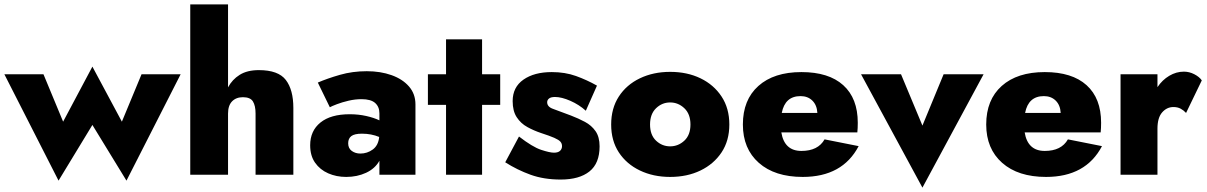

<svg xmlns="http://www.w3.org/2000/svg" viewBox="-31 -800 5527 879"><path d="M-11 -460H168L258 -243L392 -495L527 -243L617 -460H796L548 27L392 -228L237 27Z M1139 -280Q1139 -316 1127 -335.5Q1115 -355 1081 -355Q1050 -355 1031.5 -336Q1013 -317 1013 -280V0H840V-780H1013V-400Q1032 -436 1066.5 -457.5Q1101 -479 1154 -479Q1243 -479 1277.5 -434Q1312 -389 1312 -306V0H1139Z M1479 -309 1424 -422Q1468 -441 1525.5 -457.5Q1583 -474 1648 -474Q1711 -474 1761.5 -456Q1812 -438 1841.5 -404Q1871 -370 1871 -322V0H1706V-64Q1686 -28 1645 -9Q1604 10 1554 10Q1509 10 1471.5 -6.5Q1434 -23 1411.5 -55Q1389 -87 1389 -135Q1389 -201 1436 -239Q1483 -277 1570 -277Q1610 -277 1645.5 -269Q1681 -261 1706 -249V-281Q1706 -311 1686.5 -328.5Q1667 -346 1624 -346Q1595 -346 1565 -339Q1535 -332 1511.5 -323Q1488 -314 1479 -309ZM1563 -144Q1563 -121 1579.5 -109Q1596 -97 1619 -97Q1650 -97 1675.5 -115.5Q1701 -134 1705 -173Q1669 -188 1626 -188Q1592 -188 1577.5 -177Q1563 -166 1563 -144Z M1928 -460H2011V-620H2176V-460H2259V-320H2176V0H2011V-320H1928Z M2345 -175Q2407 -127 2446.5 -114Q2486 -101 2505 -101Q2524 -101 2533 -109.5Q2542 -118 2542 -131Q2542 -143 2534.5 -151.5Q2527 -160 2506.5 -169Q2486 -178 2446 -191Q2413 -202 2383 -218.5Q2353 -235 2334.5 -263.5Q2316 -292 2316 -337Q2316 -401 2365.5 -435.5Q2415 -470 2495 -470Q2556 -470 2606 -452Q2656 -434 2702 -408L2651 -293Q2620 -321 2580 -338.5Q2540 -356 2510 -356Q2491 -356 2482.5 -349Q2474 -342 2474 -332Q2474 -311 2501 -301.5Q2528 -292 2583 -271Q2617 -258 2647 -242Q2677 -226 2695.5 -199.5Q2714 -173 2714 -130Q2714 -52 2667.5 -15Q2621 22 2536 22Q2459 22 2398 0Q2337 -22 2282 -57Z M2767 -230Q2767 -304 2802 -358Q2837 -412 2898.5 -441.5Q2960 -471 3037 -471Q3115 -471 3176 -441.5Q3237 -412 3272.5 -358Q3308 -304 3308 -230Q3308 -156 3272.5 -102.5Q3237 -49 3176 -19.5Q3115 10 3037 10Q2960 10 2898.5 -19.5Q2837 -49 2802 -102.5Q2767 -156 2767 -230ZM2945 -230Q2945 -182 2972.5 -156Q3000 -130 3037 -130Q3074 -130 3102 -156Q3130 -182 3130 -230Q3130 -278 3102 -304.5Q3074 -331 3037 -331Q3000 -331 2972.5 -304.5Q2945 -278 2945 -230Z M3644 10Q3516 10 3443 -54.5Q3370 -119 3370 -230Q3370 -343 3441 -406.5Q3512 -470 3638 -470Q3763 -470 3829.5 -410Q3896 -350 3896 -238Q3896 -226 3895.5 -214.5Q3895 -203 3894 -194H3546Q3560 -109 3638 -109Q3714 -109 3744 -162L3900 -131Q3826 10 3644 10ZM3634 -360Q3563 -360 3548 -283H3711Q3709 -319 3688 -339.5Q3667 -360 3634 -360Z M3911 -460H4094L4192 -225L4289 -460H4472L4192 59Z M4758 10Q4630 10 4557 -54.5Q4484 -119 4484 -230Q4484 -343 4555 -406.5Q4626 -470 4752 -470Q4877 -470 4943.5 -410Q5010 -350 5010 -238Q5010 -226 5009.5 -214.5Q5009 -203 5008 -194H4660Q4674 -109 4752 -109Q4828 -109 4858 -162L5014 -131Q4940 10 4758 10ZM4748 -360Q4677 -360 4662 -283H4825Q4823 -319 4802 -339.5Q4781 -360 4748 -360Z M5399 -283Q5388 -295 5374 -302.5Q5360 -310 5341 -310Q5311 -310 5289.5 -285.5Q5268 -261 5268 -211V0H5099V-460H5268V-401Q5290 -434 5322 -453Q5354 -472 5389 -472Q5414 -472 5437 -460Q5460 -448 5471 -432Z"/></svg>

Font: Jost* Heavy
Style: Regular
Weight: 800
Version: Version 3.7